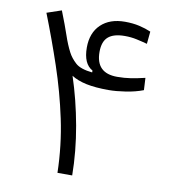

<svg xmlns="http://www.w3.org/2000/svg" viewBox="-80 -773 746 841"><g transform="rotate(10 293.0 -352.0)"><path d="M231.9 0Q229 -122.1 204.6 -236.8Q180.2 -351.6 142.8 -462.2Q105.5 -572.8 62.5 -682.1L127.4 -704.1Q152.3 -641.1 166 -600.3Q179.7 -559.6 195.8 -528.8Q208 -505.4 230.2 -485.1Q252.4 -464.8 305.2 -459.5V-467.8Q263.2 -490.7 263.2 -563Q263.2 -628.4 302.2 -665.8Q341.3 -703.1 408.7 -703.1Q443.8 -703.1 472.7 -696.5Q501.5 -689.9 524.9 -679.7L519.5 -624.5Q496.1 -630.9 471.4 -636.2Q446.8 -641.6 418.9 -641.6Q369.1 -641.6 345.2 -620.8Q321.3 -600.1 321.3 -553.7Q321.3 -459.5 416 -459.5Q448.2 -459.5 477.3 -464.1Q506.3 -468.8 539.1 -476.6L542 -422.4Q507.8 -409.2 464.8 -402.6Q421.9 -396 389.6 -396Q330.1 -396 289.8 -404.5Q249.5 -413.1 223.1 -430.2Q256.3 -330.1 276.4 -218.3Q296.4 -106.4 297.4 0Z"/></g></svg>

Font: Cascadia Code NF Light
Style: Regular
Weight: 300
Monospace: yes
Designer: Aaron Bell
Foundry: Saja Typeworks
Version: Version 2404.023; ttfautohint (v1.8.4)